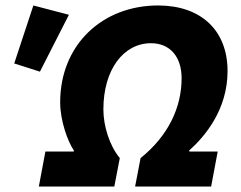

<svg xmlns="http://www.w3.org/2000/svg" viewBox="-20 -682 882 702"><path d="M122 0H398L418 -104C380 -150 358 -222 358 -282C358 -428 432 -524 532 -524C602 -524 644 -474 644 -396C644 -290 596 -186 494 -104L474 0H752L776 -128H672V-132C728 -182 812 -280 812 -422C812 -572 714 -662 558 -662C354 -662 200 -518 200 -308C200 -240 228 -164 250 -132V-128H146ZM126 -420 232 -628 102 -662 32 -450Z"/></svg>

Font: Source Sans Pro Black
Style: Italic
Weight: 900
Italic angle: -11°
Designer: Paul D. Hunt
Foundry: Adobe Systems Incorporated
Version: Version 3.006;hotconv 1.0.111;makeotfexe 2.5.65597